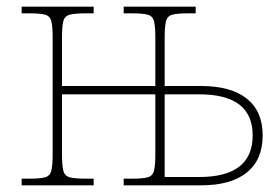

<svg xmlns="http://www.w3.org/2000/svg" viewBox="-20 -556 838 576"><path d="M45 0V-20H67Q100 -20 115 -24Q130 -28 134 -44Q138 -60 138 -94V-442Q138 -477 134 -492.5Q130 -508 115 -512Q100 -516 67 -516H45V-536H261V-516H237Q205 -516 189.5 -512Q174 -508 170 -492.5Q166 -477 166 -442V-298H446V-442Q446 -477 442 -492.5Q438 -508 423 -512Q408 -516 375 -516H351V-536H567V-516H545Q512 -516 497 -512Q482 -508 478 -492.5Q474 -477 474 -442V-298H583Q673 -298 720.5 -260Q768 -222 768 -150Q768 -77 720.5 -38.5Q673 0 583 0H351V-20H375Q408 -20 423 -24Q438 -28 442 -44Q446 -60 446 -94V-273H166V-94Q166 -60 170 -44Q174 -28 189.5 -24Q205 -20 237 -20H261V0ZM474 -25H578Q738 -25 738 -150Q738 -273 578 -273H474Z"/></svg>

Font: Noto Serif Thin
Style: Regular
Weight: 100
Designer: Monotype Design Team
Foundry: Monotype Imaging Inc.
Version: Version 2.015